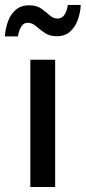

<svg xmlns="http://www.w3.org/2000/svg" viewBox="-38 -751 345 771"><path d="M83.8 0V-511H183.5V0ZM-18.5 -604.8Q-16.5 -636.2 -6 -665Q4.5 -693.8 25.6 -711.8Q46.8 -729.8 78.8 -729.8Q108.8 -729.8 127.4 -716.6Q146 -703.5 160.9 -690Q175.8 -676.5 193.2 -676.5Q210.2 -676.5 220.4 -690.9Q230.5 -705.2 234.5 -731.2H286.2Q285 -701 274.6 -671.9Q264.2 -642.8 243.6 -624.1Q223 -605.5 189.5 -605.5Q161.2 -605.5 141.5 -619Q121.8 -632.5 106.4 -646Q91 -659.5 73.2 -659.5Q56.8 -659.5 47.4 -644.4Q38 -629.2 34 -604.8Z"/></svg>

Font: Chivo Medium
Style: Regular
Weight: 500
Designer: Hector Gatti
Foundry: Omnibus-Type
Version: Version 2.002